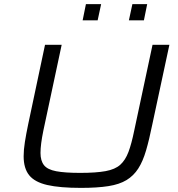

<svg xmlns="http://www.w3.org/2000/svg" viewBox="-20 -906 865 934"><path d="M374 8Q271 8 210 -6Q149 -20 122 -53.5Q95 -87 95 -146Q95 -177 101 -215Q107 -253 117 -301L199 -688H280L191 -271Q184 -237 180.5 -210Q177 -183 177 -162Q177 -124 194 -102.5Q211 -81 253.5 -73Q296 -65 370 -65Q447 -65 493.5 -73.5Q540 -82 565 -104.5Q590 -127 605 -167Q620 -207 633 -271L722 -688H804L721 -301Q706 -227 690.5 -174Q675 -121 652.5 -86Q630 -51 595.5 -30Q561 -9 507 -0.5Q453 8 374 8ZM607 -807 624 -886H696L680 -807ZM382 -807 398 -886H472L455 -807Z"/></svg>

Font: Saira Expanded
Style: Italic
Weight: 400
Width: 7
Italic angle: -12°
Designer: Hector Gatti with collaboration of the Omnibus-Type team
Foundry: Omnibus-Type
Version: Version 1.101